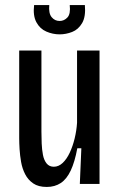

<svg xmlns="http://www.w3.org/2000/svg" viewBox="-20 -728 474 760"><path d="M165 12Q132 12 111.5 -2Q91 -16 79.5 -38.5Q68 -61 63.5 -87Q59 -113 57.5 -137.5Q56 -162 56 -181V-528H144V-207Q144 -184 145 -160Q146 -136 150 -115Q154 -94 164.5 -81Q175 -68 193 -68Q212 -68 228 -83Q244 -98 256 -123.5Q268 -149 275.5 -180Q283 -211 285 -242V-528H374V-205V0H296L302 -141H286Q276 -87 260 -53Q244 -19 220.5 -3.5Q197 12 165 12ZM115 -708H175Q172 -675 184.5 -660Q197 -645 216 -645Q234 -645 247 -659Q260 -673 256 -708H316Q320 -662 305 -636.5Q290 -611 265.5 -601.5Q241 -592 216 -592Q189 -592 163.5 -603Q138 -614 124 -640Q110 -666 115 -708Z"/></svg>

Font: Bricolage Grotesque Condensed
Style: Regular
Weight: 400
Width: 3
Designer: Mathieu Triay
Foundry: Atelier Triay
Version: Version 1.000;gftools[0.9.30]